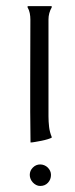

<svg xmlns="http://www.w3.org/2000/svg" viewBox="-20 -616 249 636"><path d="M81.1 -144Q79.6 -246.6 80.1 -347.7Q80.6 -448.7 80.6 -551.3Q80.6 -562 78.6 -572.3Q76.7 -582.5 71.3 -591.8V-595.2Q72.3 -595.2 72.8 -595.5Q73.2 -595.7 74.2 -595.7H148.9Q149.9 -595.7 150.1 -595.5Q150.4 -595.2 151.4 -595.2V-591.8Q140.6 -572.8 140.6 -551.3V-231Q140.6 -213.4 142.6 -196Q144.5 -178.7 151.4 -162.1V-160.2Q147.5 -157.7 137.9 -154.8Q128.4 -151.9 117.4 -149.7Q106.4 -147.5 96.2 -145.8Q85.9 -144 81.1 -144ZM113.3 -71.3Q120.1 -71.3 126.7 -68.6Q133.3 -65.9 138.2 -61Q143.1 -56.2 146 -50Q148.9 -43.9 148.9 -36.6Q148.9 -21.5 138.9 -10.7Q128.9 0 113.3 0Q106 0 99.9 -3.2Q93.8 -6.3 88.9 -11.5Q84 -16.6 81.3 -23.2Q78.6 -29.8 78.6 -36.6Q78.6 -50.8 88.9 -61Q99.1 -71.3 113.3 -71.3Z"/></svg>

Font: CAT Linz
Style: Regular
Weight: 400
Designer: Peter Wiegel
Foundry: Peter Wiegel
Version: Version 1.08